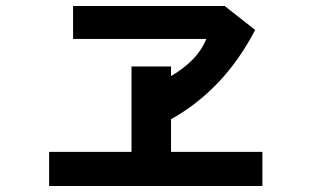

<svg xmlns="http://www.w3.org/2000/svg" viewBox="-20 -620 1040 641"><path d="M856 1H144V-113H419V-398H551V-366Q592 -390 622 -420Q652 -450 669 -490H224V-600H730L832 -520Q778 -417 707 -343Q636 -269 551 -222V-113H856Z"/></svg>

Font: NanumGothicCoding
Style: Bold
Weight: 700
Monospace: yes
Designer: Kwon Bruce; Nicolas Noh; Sung-woo Choi; Go-un Cha; Soo-hyun Park;
Foundry: NHN Corporation
Version: Version 2.000;PS 1;hotconv 1.0.49;makeotf.lib2.0.14853